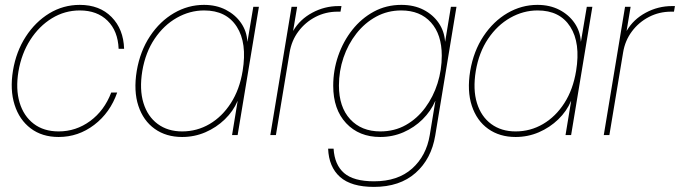

<svg xmlns="http://www.w3.org/2000/svg" viewBox="-20 -543 2734 772"><path d="M215.8 7.8Q148.9 7.8 103.3 -26.9Q57.6 -61.5 38.6 -121.8Q19.5 -182.1 32.2 -259.3Q44.9 -335.9 83.5 -395.5Q122.1 -455.1 178.2 -489.3Q234.4 -523.4 300.8 -523.4Q380.4 -523.4 428.5 -474.6Q476.6 -425.8 479 -346.7H457Q454.1 -418.5 412.4 -459.7Q370.6 -501 300.8 -501Q240.2 -501 188.7 -469.5Q137.2 -438 101.8 -382.8Q66.4 -327.6 54.2 -255.9Q42.5 -185.1 58.8 -130.6Q75.2 -76.2 115.5 -45.4Q155.8 -14.6 215.8 -14.6Q285.6 -14.6 342.5 -56.4Q399.4 -98.1 427.2 -170.9H451.2Q422.9 -89.8 358.9 -41Q294.9 7.8 215.8 7.8Z M712.4 7.8Q647.9 7.8 602.1 -24.9Q556.2 -57.6 536.4 -117.4Q516.6 -177.2 529.8 -257.8Q543.5 -337.9 583.3 -397.7Q623 -457.5 679.7 -490.5Q736.3 -523.4 800.3 -523.4Q849.6 -523.4 887.9 -503.7Q926.3 -483.9 949.2 -450.7Q972.2 -417.5 974.6 -376H975.1L998.5 -515.6H1021L935.5 0H913.1L935.5 -136.7H935.1Q918 -96.2 884 -63.2Q850.1 -30.3 805.9 -11.2Q761.7 7.8 712.4 7.8ZM712.4 -14.6Q772 -14.6 822.8 -44.4Q873.5 -74.2 908.4 -128.7Q943.4 -183.1 955.6 -257.8Q974.1 -370.1 932.1 -435.5Q890.1 -501 800.8 -501Q743.2 -501 690.9 -471.4Q638.7 -441.9 601.8 -387.2Q564.9 -332.5 552.2 -257.8Q540 -183.1 556.9 -128.7Q573.7 -74.2 614.3 -44.4Q654.8 -14.6 712.4 -14.6Z M1066.9 0 1152.3 -515.6H1174.8L1158.7 -419.4H1159.2Q1186 -465.3 1235.6 -491.9Q1285.2 -518.6 1341.3 -518.6H1353L1349.1 -496.1H1337.4Q1289.6 -496.1 1248.5 -474.9Q1207.5 -453.6 1179.9 -416.7Q1152.3 -379.9 1144.5 -332L1089.4 0Z M1483.4 208.5Q1392.1 208.5 1347.2 168.5Q1302.2 128.4 1299.3 54.7H1321.3Q1325.2 119.6 1363.5 152.8Q1401.9 186 1483.9 186Q1579.6 186 1637 134.8Q1694.3 83.5 1708 0L1730.5 -136.7H1730Q1712.4 -96.2 1679.2 -63.2Q1646 -30.3 1602.3 -11.2Q1558.6 7.8 1508.8 7.8Q1423.8 7.8 1371.8 -47.6Q1319.8 -103 1319.8 -198.2Q1319.8 -260.3 1339.8 -318.4Q1359.9 -376.5 1396.5 -422.9Q1433.1 -469.2 1483.2 -496.3Q1533.2 -523.4 1593.8 -523.4Q1644.5 -523.4 1682.9 -503.7Q1721.2 -483.9 1743.9 -450.7Q1766.6 -417.5 1769.5 -376H1770L1793 -515.6H1815.4L1730 2Q1714.4 96.2 1650.9 152.3Q1587.4 208.5 1483.4 208.5ZM1509.3 -14.6Q1566.4 -14.6 1612.1 -40.5Q1657.7 -66.4 1689.9 -110.1Q1722.2 -153.8 1739.3 -208Q1756.3 -262.2 1756.3 -319.3Q1756.3 -404.3 1712.9 -452.6Q1669.4 -501 1593.3 -501Q1538.6 -501 1492.7 -476.1Q1446.8 -451.2 1413.1 -408.2Q1379.4 -365.2 1361.1 -311.3Q1342.8 -257.3 1342.8 -199.2Q1342.8 -112.8 1387.9 -63.7Q1433.1 -14.6 1509.3 -14.6Z M2053.2 7.8Q1988.8 7.8 1942.9 -24.9Q1897 -57.6 1877.2 -117.4Q1857.4 -177.2 1870.6 -257.8Q1884.3 -337.9 1924.1 -397.7Q1963.9 -457.5 2020.5 -490.5Q2077.1 -523.4 2141.1 -523.4Q2190.4 -523.4 2228.8 -503.7Q2267.1 -483.9 2290 -450.7Q2313 -417.5 2315.4 -376H2315.9L2339.4 -515.6H2361.8L2276.4 0H2253.9L2276.4 -136.7H2275.9Q2258.8 -96.2 2224.9 -63.2Q2190.9 -30.3 2146.7 -11.2Q2102.5 7.8 2053.2 7.8ZM2053.2 -14.6Q2112.8 -14.6 2163.6 -44.4Q2214.4 -74.2 2249.3 -128.7Q2284.2 -183.1 2296.4 -257.8Q2314.9 -370.1 2272.9 -435.5Q2231 -501 2141.6 -501Q2084 -501 2031.7 -471.4Q1979.5 -441.9 1942.6 -387.2Q1905.8 -332.5 1893.1 -257.8Q1880.9 -183.1 1897.7 -128.7Q1914.6 -74.2 1955.1 -44.4Q1995.6 -14.6 2053.2 -14.6Z M2407.7 0 2493.2 -515.6H2515.6L2499.5 -419.4H2500Q2526.9 -465.3 2576.4 -491.9Q2626 -518.6 2682.1 -518.6H2693.8L2689.9 -496.1H2678.2Q2630.4 -496.1 2589.4 -474.9Q2548.3 -453.6 2520.8 -416.7Q2493.2 -379.9 2485.4 -332L2430.2 0Z"/></svg>

Font: Inter Display Thin
Style: Italic
Weight: 100
Italic angle: -9.39999°
Designer: Rasmus Andersson
Foundry: rsms
Version: Version 4.000;git-a52131595